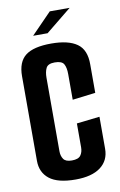

<svg xmlns="http://www.w3.org/2000/svg" viewBox="-88 -823 552 881"><g transform="rotate(-10 188.0 -382.5)"><path d="M192 7.3Q109.1 7.3 70.3 -23.3Q31.5 -53.9 31.5 -107.9V-502.2Q31.5 -568.7 69 -597.7Q106.4 -626.7 189 -626.7Q268.9 -626.7 309.3 -598Q349.7 -569.4 349.1 -501.2V-368.8L241.8 -355.6V-474.7Q241.8 -505.8 232.3 -522.2Q222.9 -538.6 190 -538.6Q158.4 -538.6 149.6 -520.8Q140.8 -503.1 140.8 -475.7V-133.4Q140.8 -111.6 151 -96.7Q161.1 -81.8 190 -81.8Q220.5 -81.8 231.1 -96.7Q241.8 -111.6 241.8 -133.7V-245.2L349.1 -257.4V-108.2Q349.1 -53.9 308.5 -23.3Q267.8 7.3 192 7.3ZM113.9 -676.1 208.6 -773.3H301.1L181.2 -676.1Z"/></g></svg>

Font: Smooch Sans Thin
Style: Regular
Weight: 100
Designer: Robert E. Leuschke
Foundry: Robert E. Leuschke
Version: Version 1.010